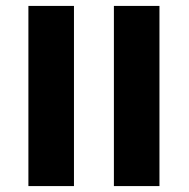

<svg xmlns="http://www.w3.org/2000/svg" viewBox="-20 -629 640 649"><path d="M365 -609H519V0H365ZM76 -609H230V0H76Z"/></svg>

Font: JuliaMono ExtraBold
Style: Italic
Weight: 800
Italic angle: -9°
Monospace: yes
Designer: cormullion
Foundry: corm
Version: Version 0.057; ttfautohint (v1.8.4)